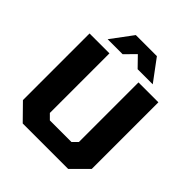

<svg xmlns="http://www.w3.org/2000/svg" viewBox="-249 -1111 1276 1276"><g transform="rotate(45 388.5 -473.5)"><path d="M177 -795 290 -947H488L601 -795H459L389 -867L318 -795ZM174 0 65 -111V-737H252V-177L287 -142H490L525 -177V-737H712V-111L601 0Z"/></g></svg>

Font: Tomorrow
Style: Bold
Weight: 700
Designer: Tony de Marco, Monica Rizzolli
Foundry: Just in Type
Version: Version 2.002